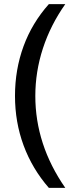

<svg xmlns="http://www.w3.org/2000/svg" viewBox="-20 -765 363 935"><path d="M218 150H298Q152 -60 152 -298Q152 -416 189 -529.5Q226 -643 298 -745H218Q136 -653 94.5 -539.5Q53 -426 53 -298Q53 -170 95 -56.5Q137 57 218 150Z"/></svg>

Font: Plus Jakarta Sans Medium
Style: Regular
Weight: 500
Designer: Gumpita Rahayu
Foundry: Tokotype
Version: Version 2.004; ttfautohint (v1.8.3)